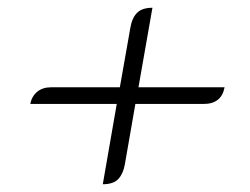

<svg xmlns="http://www.w3.org/2000/svg" viewBox="-20 -539 644 495"><path d="M281 -271H58Q62 -291 76 -302.5Q90 -314 112 -314H289L316 -467Q320 -492 333 -505.5Q346 -519 373 -519L337 -314H559Q551 -271 505 -271H329L302 -116Q298 -92 285.5 -78Q273 -64 245 -64Z"/></svg>

Font: K2D Thin
Style: Italic
Weight: 100
Italic angle: -10°
Designer: Katatrad Aksorn Co.,Ltd.
Foundry: Cadson Demak Co.,Ltd.
Version: Version 1.000; ttfautohint (v1.6)